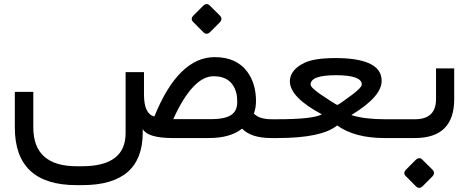

<svg xmlns="http://www.w3.org/2000/svg" viewBox="-20 -678 2304 943"><path d="M930.3 -602.1 976.9 -648.7Q994.9 -666.2 1009.7 -651.3L1060 -601.5Q1075.9 -585.1 1058.5 -567.2L1011.8 -520.5Q994.9 -504.1 978.5 -520L928.7 -570.3Q913.8 -585.1 930.3 -602.1ZM1005.6 0H828.7Q709.2 0 682.6 -41.5L681 -44.6V-41V-26.7Q681 231.3 384.1 231.3H355.9Q52.8 231.3 52.8 -51.8V-226.7H143.6V-52.3Q143.6 138.5 356.9 138.5H383.1Q596.9 138.5 596.9 -24.1V-323.6H687.2V-213.8Q687.2 -118.5 737.4 -106.2H737.9L738.5 -106.7Q856.4 -397.4 1034.9 -397.4Q1141.5 -397.4 1194.9 -325.1Q1236.9 -267.7 1237.4 -182.1Q1237.4 -149.2 1227.2 -121L1226.7 -120.5L1227.2 -120Q1240 -106.2 1262.1 -99.2Q1284.1 -92.3 1315.9 -92.3H1327.7Q1339.5 -92.3 1339.5 -48.2V-42.6Q1339.5 -21 1336.4 -10.5Q1333.3 0 1327.7 0H1312.8Q1213.8 0 1169.7 -45.6L1169.2 -46.2L1168.2 -45.6Q1110.3 0 1005.6 0ZM1029.2 -303.6Q977.9 -303.6 928.5 -251Q879 -198.5 831.3 -93.8L830.8 -92.8H832.3H1015.9Q1092.8 -92.8 1122.1 -118.5Q1145.1 -138.5 1145.1 -176.4Q1145.1 -199.5 1142.1 -214.9Q1122.1 -303.6 1029.2 -303.6Z M1919 0H1867.7Q1795.4 0 1737.4 -15.4Q1679.5 -30.8 1636.4 -61.5L1635.9 -62.1L1635.4 -61.5Q1559.5 0 1343.1 0H1322.1Q1294.9 0 1294.9 -44.1V-49.7Q1294.9 -71.3 1301.8 -81.8Q1308.7 -92.3 1322.1 -92.3H1342.6Q1512.8 -92.3 1559 -115.4L1560.5 -116.4L1559 -117.4Q1402.1 -201.5 1403.6 -280.5Q1404.6 -308.2 1422.6 -330.5Q1440.5 -352.8 1475.9 -369.7Q1524.1 -392.8 1628.2 -392.8Q1730.8 -392.8 1787.7 -369.2Q1821 -355.4 1837.7 -333.6Q1854.4 -311.8 1854.4 -281.5Q1855.4 -204.1 1707.7 -114.4L1705.6 -112.8L1707.7 -112.3Q1770.3 -92.3 1870.8 -92.3H1919Q1930.8 -92.3 1930.8 -49.7V-44.1Q1930.8 -32.8 1930 -24.4Q1929.2 -15.9 1927.7 -10.5Q1926.2 -5.1 1923.8 -2.6Q1921.5 0 1919 0ZM1756.9 -263.6Q1755.9 -308.2 1631.8 -308.7Q1568.7 -308.7 1537.2 -297.4Q1505.6 -286.2 1505.6 -262.6Q1505.6 -255.4 1517.9 -243.3Q1530.3 -231.3 1555.4 -213.8Q1624.6 -167.2 1636.4 -162.6H1636.9Q1645.1 -164.6 1709.7 -212.8Q1757.4 -248.7 1756.9 -263.6Z M1913.8 0Q1886.7 0 1886.7 -44.1V-49.7Q1886.7 -92.3 1913.8 -92.3H2017.9Q2121.5 -92.3 2121.5 -191.3V-342.1H2210.8V-190.8Q2210.8 0 2017.4 0ZM1974.4 154.9 2021 108.2Q2039 90.8 2053.8 105.6L2104.1 155.4Q2120 171.8 2102.6 189.7L2055.9 236.4Q2039 252.8 2022.6 236.9L1972.8 186.7Q1957.9 171.8 1974.4 154.9Z"/></svg>

Font: Fira Code
Style: Regular
Weight: 400
Designer: Carrois Corporate, Edenspiekermann AG, Nikita Prokopov
Foundry: Carrois Corporate, Edenspiekermann AG, Nikita Prokopov
Version: Version 5.002